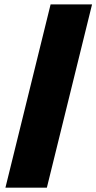

<svg xmlns="http://www.w3.org/2000/svg" viewBox="-20 -860 442 880"><path d="M401.9 -839.8 194.8 0H4.9L211.9 -839.8Z"/></svg>

Font: Sinkin Sans 800 Black Italic
Style: Regular
Weight: 900
Italic angle: -112°
Designer: Keith Bates
Foundry: K-Type
Version: Sinkin Sans (version 1.0)  by Keith Bates   •   © 2014   www